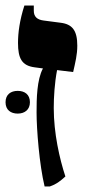

<svg xmlns="http://www.w3.org/2000/svg" viewBox="-36 -667 319 693"><path d="M125 6H144C167 -2 180 -12 200 -30C179 -94 158 -186 158 -277C158 -316 161 -367 170 -414L228 -407C236 -442 243 -470 243 -502C243 -557 225 -580 182 -585L121 -593C98 -596 86 -607 86 -628V-647H52C35 -594 29 -549 29 -512C29 -456 43 -430 89 -424L119 -420C97 -379 96 -311 96 -261C96 -201 106 -72 125 6ZM-16 -298C-16 -270 3 -257 28 -257C53 -257 72 -271 72 -298C72 -326 53 -339 28 -339C3 -339 -16 -326 -16 -298Z"/></svg>

Font: Noto Serif Hebrew SemiCondensed ExtraBold
Style: Regular
Weight: 800
Width: 4
Designer: Monotype Design Team
Foundry: Monotype Imaging Inc.
Version: Version 2.004